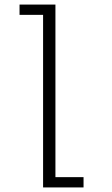

<svg xmlns="http://www.w3.org/2000/svg" viewBox="-20 -820 490 840"><path d="M222.5 -45H345.5V0H168.5V-755H65.5V-800H222.5Z"/></svg>

Font: League Mono Condensed UltraLight
Style: Regular
Weight: 200
Width: 1
Designer: Tyler Finck
Foundry: The League of Moveable Type / Tyler Finck
Version: Version 2.210